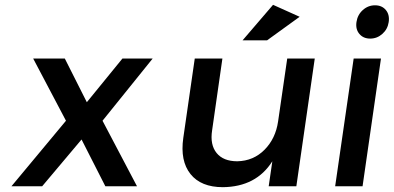

<svg xmlns="http://www.w3.org/2000/svg" viewBox="-20 -776 1641 800"><path d="M27.8 0 254.9 -272.9 118.2 -532.2H250L341.8 -350.1L490.2 -532.2H616.2L407.2 -272.9L550.8 0H418.9L319.8 -194.8L155.8 0Z M743.7 -201.2 791.5 -532.2H906.7L863.8 -232.9Q854.5 -172.9 882.6 -138.4Q910.6 -104 968.8 -104Q1036.1 -105.5 1082.3 -152.1Q1128.4 -198.7 1138.7 -270L1176.8 -532.2H1291.5L1214.8 0H1099.6L1114.7 -104Q1047.4 2.4 908.7 3.9Q817.4 3.9 773.7 -50.8Q730 -105.5 743.7 -201.2ZM990.7 -607.9 1117.7 -755.9 1228.5 -706.1 1092.8 -607.9Z M1376.5 0 1453.6 -532.2H1567.4L1490.7 0ZM1465.3 -684.1Q1469.7 -714.4 1491.7 -734.1Q1513.7 -753.9 1542.5 -753.9Q1571.3 -753.9 1587.6 -734.4Q1604 -714.8 1599.6 -684.1Q1595.2 -654.3 1573.2 -634.8Q1551.3 -615.2 1522.5 -615.2Q1493.7 -615.2 1477.3 -634.8Q1460.9 -654.3 1465.3 -684.1Z"/></svg>

Font: Trueno
Style: Italic
Weight: 400
Designer: Julieta Ulanovsky
Foundry: Julieta Ulanovsky
Version: Version 3.001b | FøM Fix